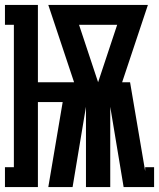

<svg xmlns="http://www.w3.org/2000/svg" viewBox="-21 -755 642 775"><path d="M-1 0V-80H35V-655H-1V-735H132V-423H278L174 -735H576L472 -423H504L565 -64V-80H601V0H478L424 -324V0H326V-324L272 0H174L232 -343H132V0ZM375 -423 452 -655H298Z"/></svg>

Font: Iosevka Slab Heavy Extended
Style: Regular
Weight: 900
Width: 7
Monospace: yes
Designer: Belleve Invis
Foundry: Belleve Invis
Version: Version 11.1.0; ttfautohint (v1.8.3)